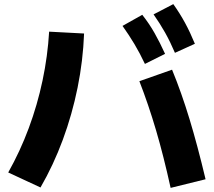

<svg xmlns="http://www.w3.org/2000/svg" viewBox="-20 -875 1040 934"><path d="M810 39Q776 -116 739 -241.5Q702 -367 658 -480L817 -536Q863 -424 902 -295.5Q941 -167 980 -3ZM20 -36Q78 -139 120 -252Q162 -365 187 -483.5Q212 -602 219 -721L389 -712Q384 -580 357.5 -449Q331 -318 285.5 -195Q240 -72 177 37ZM685 -564Q660 -617 634 -660.5Q608 -704 576 -749L672 -803Q706 -760 732 -714Q758 -668 783 -613ZM831 -618Q808 -672 783 -716.5Q758 -761 727 -805L823 -855Q855 -810 880 -764Q905 -718 928 -662Z"/></svg>

Font: M PLUS 1 Thin ExtraBold
Style: Regular
Weight: 800
Version: Version 1.001